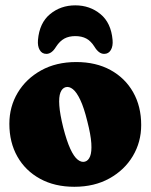

<svg xmlns="http://www.w3.org/2000/svg" viewBox="-20 -690 564 718"><path d="M265 -458Q339 -458 393.5 -428Q448 -398 478 -345Q508 -292 508 -222.5Q508 -159 476.8 -106.5Q445.5 -54 389.2 -22.8Q333 8.5 258 8.5Q184.5 8.5 129.8 -21.5Q75 -51.5 45 -104.5Q15 -157.5 15 -227Q15 -291 46.2 -343.2Q77.5 -395.5 133.8 -426.8Q190 -458 265 -458ZM297.5 -85.5Q310.5 -89 317 -105.5Q323.5 -122 321.5 -154Q319.5 -186 306.5 -236.5Q294 -287.5 280.2 -316.5Q266.5 -345.5 252.5 -356.5Q238.5 -367.5 225.5 -364Q212.5 -360.5 206 -344Q199.5 -327.5 201.8 -295.5Q204 -263.5 216.5 -213Q229.5 -162.5 243 -133.2Q256.5 -104 270.5 -93Q284.5 -82 297.5 -85.5ZM261.5 -555Q238 -555 220.8 -545.8Q203.5 -536.5 189.5 -515Q173.5 -488.5 153.5 -488.5Q137 -488.5 128.5 -503Q120 -517.5 122 -540.5Q127.5 -604.5 167.2 -637.2Q207 -670 261.5 -670Q316 -670 355.8 -637.2Q395.5 -604.5 401 -540.5Q403 -517.5 394.5 -503Q386 -488.5 369.5 -488.5Q349.5 -488.5 333.5 -515Q320 -536.5 302.8 -545.8Q285.5 -555 261.5 -555Z"/></svg>

Font: Fraunces 144pt S100 Black
Style: Regular
Weight: 900
Version: Version 1.000